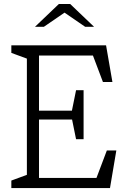

<svg xmlns="http://www.w3.org/2000/svg" viewBox="-20 -962 660 982"><path d="M38 -38.5 129 -72 117.5 -45V-685L129 -658L38 -691.5V-730H522.5L555 -542.5H506.5L447 -700L484 -678H164L179.5 -697.5V-388.5L155 -396H372.5L345.5 -384.5L369 -500.5H407.5V-250H369L345.5 -366L377.5 -350.5H155L179.5 -360.5V-39.5L153.5 -52H504L467 -35L526.5 -192.5H575L542.5 0H38ZM281 -941.5H339L461 -825H415.5L296 -907H324L204.5 -825H159Z"/></svg>

Font: Monaspace Xenon Var
Style: Regular
Weight: 400
Designer: Riley Cran and the Lettermatic Team
Version: Version 1.000 (Monaspace Xenon Var)